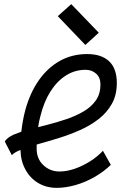

<svg xmlns="http://www.w3.org/2000/svg" viewBox="-20 -893 640 927"><path d="M477 -165 515 -97Q481 -64 436.5 -38.5Q392 -13 344.5 0.5Q297 14 254 14Q203 14 163.5 -10Q124 -34 102 -76Q80 -116 79 -169Q50 -158 37 -144L3 -210Q15 -229 46 -243Q63 -250 83 -257Q89 -312 102 -361Q125 -445 167.5 -505.5Q210 -566 269 -599Q328 -632 401 -632Q470 -632 507 -597Q544 -562 544 -492Q544 -434 520 -391.5Q496 -349 456 -318Q416 -287 366.5 -265Q317 -243 265.5 -227Q214 -211 167 -198Q162 -196 157 -195Q157 -185 157 -175Q157 -126 189.5 -95.5Q222 -65 267 -65Q302 -65 340 -78Q378 -91 414 -113.5Q450 -136 477 -165ZM164 -279Q185 -284 207 -290Q254 -302 300 -317.5Q346 -333 383.5 -355Q421 -377 443 -408.5Q465 -440 465 -485Q465 -519 444 -537.5Q423 -556 393 -556Q342 -556 299 -529Q256 -502 224 -452Q192 -402 175 -332Q168 -307 164 -279ZM392 -676 259 -815 324 -873 457 -735Z"/></svg>

Font: Victor Mono Thin Medium
Style: Italic
Weight: 500
Italic angle: -12°
Monospace: yes
Version: Version 1.561;gftools[0.9.30]